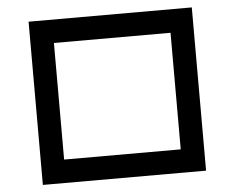

<svg xmlns="http://www.w3.org/2000/svg" viewBox="-50 -743 979 801"><g transform="rotate(-5 439.5 -342.0)"><path d="M195.3 -585.9V-97.7H683.6V-585.9ZM97.7 -683.6H781.2V0H97.7Z"/></g></svg>

Font: BabelStone Pigpen
Style: Regular
Weight: 400
Designer: Andrew West
Foundry: BabelStone
Version: Version 1.02 November 6, 2013